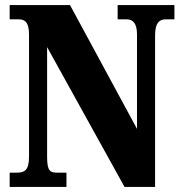

<svg xmlns="http://www.w3.org/2000/svg" viewBox="-20 -734 712 754"><path d="M18 0H241V-56H205C176 -56 165 -63 165 -119V-549L469 0H589V-595C589 -643 605 -658 630 -658H665V-714H442V-658H478C500 -658 518 -645 518 -599V-228L255 -714H18V-658H53C74 -658 94 -651 94 -599V-119C94 -63 75 -56 45 -56H18Z"/></svg>

Font: Noto Serif Ethiopic ExtraCondensed Black
Style: Regular
Weight: 900
Width: 2
Designer: Monotype Design Team
Foundry: Monotype Imaging Inc.
Version: Version 2.102